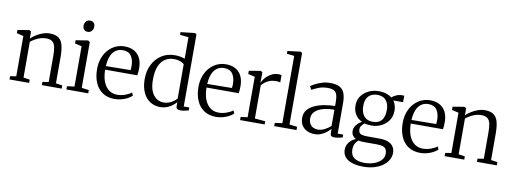

<svg xmlns="http://www.w3.org/2000/svg" viewBox="-77 -1291 5413 2020"><g transform="rotate(10 2630.0 -280.5)"><path d="M96.5 -45V-475.5L24 -492.5V-527L141.5 -546.5H152.5L168 -533.5V-491L167.5 -460.5Q187.5 -480.5 219.8 -501.2Q252 -522 290.2 -536Q328.5 -550 366.5 -550Q429.5 -550 462.8 -524.2Q496 -498.5 508.2 -448.8Q520.5 -399 520.5 -326.5V-44.5L589.5 -34.5V0H377.5V-34.5L443 -44.5V-326Q443 -380 435.5 -417Q428 -454 405.5 -473.2Q383 -492.5 337 -492.5Q307 -492.5 277.8 -483.5Q248.5 -474.5 222.2 -459.5Q196 -444.5 174 -427V-45L242 -34.5V0H32V-34.5Z M640 0V-34.5L718.5 -45V-475.5L645.5 -492.5V-527L769.5 -546.5H778.5L796 -532.5V-44.5L873.5 -34.5V0ZM754 -636Q730 -636 715.8 -651.2Q701.5 -666.5 701.5 -692.5Q701.5 -718.5 717.2 -737.8Q733 -757 760.5 -757H761.5Q786 -757 800 -742Q814 -727 814 -700.5Q814 -674.5 798.2 -655.2Q782.5 -636 755 -636Z M1156 11Q1080 11 1027.5 -24Q975 -59 947.8 -121.8Q920.5 -184.5 920.5 -267.5Q920.5 -333 940 -385.5Q959.5 -438 993.2 -475.2Q1027 -512.5 1071.2 -532.5Q1115.5 -552.5 1165.5 -552.5Q1252 -552.5 1302 -503.2Q1352 -454 1355 -359.5Q1355 -330.5 1353.8 -310.8Q1352.5 -291 1349 -276H1005Q1005 -228 1015.2 -185Q1025.5 -142 1046.5 -109Q1067.5 -76 1100 -57Q1132.5 -38 1176 -38Q1219 -38 1261.2 -53.5Q1303.5 -69 1326 -88.5L1340.5 -57.5Q1321.5 -38.5 1292.2 -23Q1263 -7.5 1227.5 1.8Q1192 11 1156 11ZM1006 -314.5 1269.5 -317.5Q1271 -326.5 1271.8 -339Q1272.5 -351.5 1272.5 -361Q1272.5 -427 1244.5 -468.5Q1216.5 -510 1153 -510Q1120 -510 1093.8 -497Q1067.5 -484 1048.8 -459.2Q1030 -434.5 1019.2 -398Q1008.5 -361.5 1006 -314.5Z M1642 11Q1598.5 11 1560.2 -5.5Q1522 -22 1493.2 -55.2Q1464.5 -88.5 1448.2 -138.2Q1432 -188 1432 -254Q1432 -338.5 1465.8 -406.2Q1499.5 -474 1560.5 -513.5Q1621.5 -553 1702.5 -553Q1735 -553 1762.5 -547.8Q1790 -542.5 1809.5 -536V-764L1717.5 -774V-802.5L1863.5 -819H1872L1887 -807.5V-38H1946V-6.5Q1928 -1.5 1905.2 3.5Q1882.5 8.5 1858 8.5Q1835.5 8.5 1824 0.8Q1812.5 -7 1812.5 -34V-71.5Q1798 -54 1774 -34.8Q1750 -15.5 1717 -2.2Q1684 11 1642 11ZM1671 -42.5Q1703 -42.5 1730.2 -53.5Q1757.5 -64.5 1778 -80.2Q1798.5 -96 1809.5 -109.5V-474Q1801 -487.5 1770.2 -499.5Q1739.5 -511.5 1700 -511.5Q1646.5 -511.5 1605.8 -485.2Q1565 -459 1542 -404.5Q1519 -350 1518.5 -266Q1517.5 -187.5 1538.2 -138Q1559 -88.5 1594 -65.5Q1629 -42.5 1671 -42.5Z M2239 11Q2163 11 2110.5 -24Q2058 -59 2030.8 -121.8Q2003.5 -184.5 2003.5 -267.5Q2003.5 -333 2023 -385.5Q2042.5 -438 2076.2 -475.2Q2110 -512.5 2154.2 -532.5Q2198.5 -552.5 2248.5 -552.5Q2335 -552.5 2385 -503.2Q2435 -454 2438 -359.5Q2438 -330.5 2436.8 -310.8Q2435.5 -291 2432 -276H2088Q2088 -228 2098.2 -185Q2108.5 -142 2129.5 -109Q2150.5 -76 2183 -57Q2215.5 -38 2259 -38Q2302 -38 2344.2 -53.5Q2386.5 -69 2409 -88.5L2423.5 -57.5Q2404.5 -38.5 2375.2 -23Q2346 -7.5 2310.5 1.8Q2275 11 2239 11ZM2089 -314.5 2352.5 -317.5Q2354 -326.5 2354.8 -339Q2355.5 -351.5 2355.5 -361Q2355.5 -427 2327.5 -468.5Q2299.5 -510 2236 -510Q2203 -510 2176.8 -497Q2150.5 -484 2131.8 -459.2Q2113 -434.5 2102.2 -398Q2091.5 -361.5 2089 -314.5Z M2495.5 0V-34L2568.5 -43V-475.5L2496 -492.5V-527L2613.5 -546.5H2624.5L2639.5 -533.5V-509.5L2637.5 -423L2639 -426.5Q2643.5 -437 2656.5 -456.5Q2669.5 -476 2691.2 -496.5Q2713 -517 2743.2 -531.2Q2773.5 -545.5 2811.5 -545.5Q2824 -545.5 2831.2 -544.2Q2838.5 -543 2843 -541.5V-462.5Q2839.5 -465 2828.8 -467.5Q2818 -470 2802.5 -470Q2762.5 -470 2733.2 -459.8Q2704 -449.5 2682.8 -433Q2661.5 -416.5 2646 -398.5V-44L2758 -33.5V0Z M2939 -45V-764L2859.5 -773V-802.5L2992.5 -819H3000.5L3015.5 -808V-44.5L3098.5 -34.5V0H2860V-34.5Z M3291.5 9.5Q3251 9.5 3215.2 -6Q3179.5 -21.5 3157 -54Q3134.5 -86.5 3134.5 -138Q3134.5 -188 3163 -222.5Q3191.5 -257 3238.2 -278Q3285 -299 3341.5 -308.8Q3398 -318.5 3454 -319.5V-364.5Q3454 -410.5 3445 -438.8Q3436 -467 3412.8 -480.2Q3389.5 -493.5 3345.5 -493.5Q3290.5 -493.5 3247.5 -476Q3204.5 -458.5 3177.5 -443L3158.5 -479Q3170.5 -489.5 3201.8 -506.2Q3233 -523 3275.2 -536.2Q3317.5 -549.5 3363.5 -549.5Q3426 -549.5 3462.8 -530.2Q3499.5 -511 3515.5 -469.8Q3531.5 -428.5 3531.5 -363V-38H3590.5V-8Q3579.5 -4.5 3565 -1Q3550.5 2.5 3534.2 4.8Q3518 7 3503 7Q3481 7 3470.2 -0.5Q3459.5 -8 3459.5 -34.5V-75Q3448 -62.5 3424.2 -42.2Q3400.5 -22 3366.8 -6.2Q3333 9.5 3291.5 9.5ZM3318 -43.5Q3352.5 -43.5 3388.8 -61.5Q3425 -79.5 3454 -106.5V-279.5Q3380.5 -279.5 3327.8 -263.2Q3275 -247 3246.8 -217.5Q3218.5 -188 3218.5 -147.5Q3218.5 -111.5 3232 -88.5Q3245.5 -65.5 3268 -54.5Q3290.5 -43.5 3318 -43.5Z M3856 258Q3802.5 258 3760.8 248.2Q3719 238.5 3690.8 220Q3662.5 201.5 3648 175Q3633.5 148.5 3633.5 115Q3633.5 83 3646.5 57.2Q3659.5 31.5 3681.5 13Q3703.5 -5.5 3730 -15.5Q3707.5 -26.5 3694.2 -46Q3681 -65.5 3681 -96.5Q3681 -120 3692.8 -140.8Q3704.5 -161.5 3722.8 -177.8Q3741 -194 3761.5 -204Q3712.5 -229 3688.5 -269.5Q3664.5 -310 3664.5 -364Q3664.5 -423.5 3695.8 -465.8Q3727 -508 3776.2 -530.5Q3825.5 -553 3878.5 -553Q3927 -553 3962.8 -541Q3998.5 -529 4021.5 -510.5Q4032.5 -523.5 4062.8 -538.2Q4093 -553 4126.5 -553H4152L4151.5 -483H4047Q4056 -471.5 4063 -455.5Q4070 -439.5 4074.2 -420.2Q4078.5 -401 4078.5 -378.5Q4078.5 -319 4049 -275.2Q4019.5 -231.5 3971 -207.5Q3922.5 -183.5 3865.5 -183.5Q3846 -183.5 3827 -185.8Q3808 -188 3791 -192Q3775.5 -180.5 3762 -163Q3748.5 -145.5 3748.5 -122.5Q3748.5 -86.5 3771.5 -75Q3794.5 -63.5 3847.5 -63.5L3974.5 -63Q4032.5 -63 4069 -47.2Q4105.5 -31.5 4123 -3.8Q4140.5 24 4140.5 60.5Q4140.5 103 4119.2 138.8Q4098 174.5 4059.8 201.2Q4021.5 228 3969.8 243Q3918 258 3856 258ZM3863 216Q3918 216 3964.2 199.2Q4010.5 182.5 4038.2 152.8Q4066 123 4066 83.5Q4066 59 4058 40.5Q4050 22 4026.2 11.8Q4002.5 1.5 3955.5 1.5H3834.5Q3812 1.5 3793 0.5Q3774 -0.5 3759.5 -4Q3738 12.5 3725.2 37.5Q3712.5 62.5 3712.5 100.5Q3712.5 138 3728.8 163.5Q3745 189 3778.2 202.5Q3811.5 216 3863 216ZM3872.5 -224.5Q3935.5 -224.5 3966.5 -262Q3997.5 -299.5 3997.5 -371Q3997.5 -417 3982.8 -448.5Q3968 -480 3940.5 -496Q3913 -512 3874 -512Q3836.5 -512 3807.8 -497.8Q3779 -483.5 3762.5 -452.8Q3746 -422 3746 -371.5Q3746 -329.5 3759.2 -296.2Q3772.5 -263 3800.8 -243.8Q3829 -224.5 3872.5 -224.5Z M4421 11Q4345 11 4292.5 -24Q4240 -59 4212.8 -121.8Q4185.5 -184.5 4185.5 -267.5Q4185.5 -333 4205 -385.5Q4224.5 -438 4258.2 -475.2Q4292 -512.5 4336.2 -532.5Q4380.5 -552.5 4430.5 -552.5Q4517 -552.5 4567 -503.2Q4617 -454 4620 -359.5Q4620 -330.5 4618.8 -310.8Q4617.5 -291 4614 -276H4270Q4270 -228 4280.2 -185Q4290.5 -142 4311.5 -109Q4332.5 -76 4365 -57Q4397.5 -38 4441 -38Q4484 -38 4526.2 -53.5Q4568.5 -69 4591 -88.5L4605.5 -57.5Q4586.5 -38.5 4557.2 -23Q4528 -7.5 4492.5 1.8Q4457 11 4421 11ZM4271 -314.5 4534.5 -317.5Q4536 -326.5 4536.8 -339Q4537.5 -351.5 4537.5 -361Q4537.5 -427 4509.5 -468.5Q4481.5 -510 4418 -510Q4385 -510 4358.8 -497Q4332.5 -484 4313.8 -459.2Q4295 -434.5 4284.2 -398Q4273.5 -361.5 4271 -314.5Z M4745 -45V-475.5L4672.5 -492.5V-527L4790 -546.5H4801L4816.5 -533.5V-491L4816 -460.5Q4836 -480.5 4868.2 -501.2Q4900.5 -522 4938.8 -536Q4977 -550 5015 -550Q5078 -550 5111.2 -524.2Q5144.5 -498.5 5156.8 -448.8Q5169 -399 5169 -326.5V-44.5L5238 -34.5V0H5026V-34.5L5091.5 -44.5V-326Q5091.5 -380 5084 -417Q5076.5 -454 5054 -473.2Q5031.5 -492.5 4985.5 -492.5Q4955.5 -492.5 4926.2 -483.5Q4897 -474.5 4870.8 -459.5Q4844.5 -444.5 4822.5 -427V-45L4890.5 -34.5V0H4680.5V-34.5Z"/></g></svg>

Font: Merriweather 60pt Light
Style: Regular
Weight: 300
Version: Version 2.100